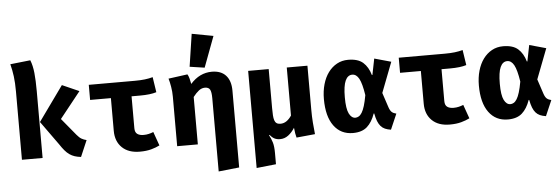

<svg xmlns="http://www.w3.org/2000/svg" viewBox="-61 -1057 4321 1481"><g transform="rotate(-5 2100.0 -316.0)"><path d="M237 -278 430 -547 561 -489 400 -287 509 -155Q528 -132 545 -122.5Q562 -113 583 -108L529 18Q502 15 480.5 8Q459 1 440.5 -12Q422 -25 405 -45Q388 -65 369 -94ZM233 0H73V-528Q73 -597 66.5 -646.5Q60 -696 48 -742L204 -759Q221 -717 227 -659Q233 -601 233 -517Z M798 -414H637V-531H993Q1038 -531 1071 -535Q1104 -539 1133 -547L1151 -429Q1104 -414 1024 -414H958V-167Q958 -135 976 -122Q994 -109 1025 -109Q1046 -109 1065 -113.5Q1084 -118 1101 -125L1139 -18Q1112 -4 1074 6.5Q1036 17 985 17Q897 17 847.5 -31Q798 -79 798 -161Z M1435 0H1275V-383Q1275 -422 1268.5 -460.5Q1262 -499 1254 -525L1402 -545Q1410 -532 1415.5 -512Q1421 -492 1425 -469Q1496 -549 1591 -549Q1662 -549 1699.5 -507.5Q1737 -466 1737 -390V205L1577 222V-345Q1577 -393 1566.5 -412Q1556 -431 1527 -431Q1502 -431 1480 -414Q1458 -397 1435 -367ZM1424 -602 1462 -854 1628 -823 1539 -585Z M2330 -531V-189Q2330 -138 2333.5 -91Q2337 -44 2342 0L2198 14Q2194 0 2190.5 -20Q2187 -40 2185 -63Q2163 -28 2134.5 -6.5Q2106 15 2071 15Q2045 15 2026.5 5Q2008 -5 1992 -25L1988 -23Q2004 6 2013 36.5Q2022 67 2022 117V205L1871 221V-531H2030V-229Q2030 -197 2031.5 -173.5Q2033 -150 2038 -134.5Q2043 -119 2054 -111Q2065 -103 2084 -103Q2110 -103 2131.5 -118Q2153 -133 2170 -159V-531Z M2929 17Q2902 13 2883 4.5Q2864 -4 2850.5 -19.5Q2837 -35 2827.5 -59Q2818 -83 2811 -119H2807Q2784 -53 2744.5 -18Q2705 17 2635 17Q2541 17 2487.5 -56Q2434 -129 2434 -263Q2434 -325 2449 -377.5Q2464 -430 2492 -468Q2520 -506 2559 -527.5Q2598 -549 2646 -549Q2722 -549 2761.5 -514Q2801 -479 2819 -416H2823L2848 -541L2977 -505L2887 -271L2925 -156Q2934 -130 2946.5 -119Q2959 -108 2981 -103ZM2664 -99Q2677 -99 2690 -106.5Q2703 -114 2714.5 -132.5Q2726 -151 2736 -183.5Q2746 -216 2755 -266Q2741 -357 2720.5 -394.5Q2700 -432 2668 -432Q2633 -432 2614.5 -391.5Q2596 -351 2596 -263Q2596 -174 2615 -136.5Q2634 -99 2664 -99Z M3198 -414H3037V-531H3393Q3438 -531 3471 -535Q3504 -539 3533 -547L3551 -429Q3504 -414 3424 -414H3358V-167Q3358 -135 3376 -122Q3394 -109 3425 -109Q3446 -109 3465 -113.5Q3484 -118 3501 -125L3539 -18Q3512 -4 3474 6.5Q3436 17 3385 17Q3297 17 3247.5 -31Q3198 -79 3198 -161Z M4129 17Q4102 13 4083 4.5Q4064 -4 4050.5 -19.5Q4037 -35 4027.5 -59Q4018 -83 4011 -119H4007Q3984 -53 3944.5 -18Q3905 17 3835 17Q3741 17 3687.5 -56Q3634 -129 3634 -263Q3634 -325 3649 -377.5Q3664 -430 3692 -468Q3720 -506 3759 -527.5Q3798 -549 3846 -549Q3922 -549 3961.5 -514Q4001 -479 4019 -416H4023L4048 -541L4177 -505L4087 -271L4125 -156Q4134 -130 4146.5 -119Q4159 -108 4181 -103ZM3864 -99Q3877 -99 3890 -106.5Q3903 -114 3914.5 -132.5Q3926 -151 3936 -183.5Q3946 -216 3955 -266Q3941 -357 3920.5 -394.5Q3900 -432 3868 -432Q3833 -432 3814.5 -391.5Q3796 -351 3796 -263Q3796 -174 3815 -136.5Q3834 -99 3864 -99Z"/></g></svg>

Font: Qzxlaeiskcpccdgjqmyffctclhy
Style: Regular
Weight: 700
Monospace: yes
Designer: Carrois Corporate & Edenspiekermann
Foundry: Carrois Corporate GbR & Edenspiekermann AG
Version: Version 2.001